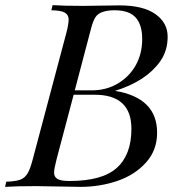

<svg xmlns="http://www.w3.org/2000/svg" viewBox="-53 -728 705 748"><path d="M459 -226.1Q459 -358.9 315.9 -358.9H233.9L167 -106Q157.7 -70.3 157.7 -54.7Q157.7 -39.1 170.9 -30.8Q184.1 -22.9 217.8 -22.9Q345.7 -22.9 402.3 -74.2Q459 -125.5 459 -226.1ZM304.2 -376Q362.3 -376 407.2 -403.3Q452.1 -430.7 476.6 -475.1Q501 -520 501 -575.7Q501 -631.3 475.6 -659.7Q450.2 -688 393.6 -688Q336.9 -688 319.3 -661.6Q309.6 -647 301.8 -617.2L238.3 -376ZM600.1 -584.5Q600.1 -530.3 571.3 -489.3Q516.6 -411.6 395 -374Q559.1 -347.2 559.1 -210.9Q559.1 -143.1 516.1 -95.2Q473.1 -46.9 404.8 -23.4Q336.4 0 261.2 0L88.9 -2.9Q9.3 -2.9 -33.2 0L-28.8 -20Q7.8 -21.5 25.4 -27.8Q43 -34.2 53.7 -51.3Q64.5 -68.4 74.2 -106L206.1 -602.1Q214.4 -634.8 214.4 -652.3Q214.4 -669.9 199.7 -678.7Q185.1 -687.5 147 -688L151.9 -708Q192.9 -705.1 271 -705.1L412.1 -707Q504.9 -707 552.7 -672.9Q600.6 -638.7 600.1 -584.5Z"/></svg>

Font: PlayfairDisplaySC-Italic
Style: Italic
Weight: 400
Italic angle: -14°
Designer: Claus Eggers Sørensen
Foundry: Claus Eggers Sørensen
Version: Version 1.004;PS 001.004;hotconv 1.0.70;makeotf.lib2.5.58329